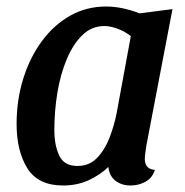

<svg xmlns="http://www.w3.org/2000/svg" viewBox="-20 -550 567 590"><path d="M174 20Q97 20 64 -33Q31 -86 31 -169Q31 -243 51.5 -308.5Q72 -374 109 -424Q146 -474 196 -502Q246 -530 306 -530Q354 -530 409 -509L510 -522L430 -104Q429 -95 427 -83Q425 -71 425 -62Q425 -30 456 -28Q448 -3 427 8.5Q406 20 381 20Q354 20 335 5.5Q316 -9 313 -37Q287 -12 252 4Q217 20 174 20ZM218 -40Q255 -40 279 -65.5Q303 -91 317 -128Q331 -165 338 -200L382 -439Q363 -454 340.5 -462Q318 -470 301 -470Q262 -470 233.5 -442.5Q205 -415 185.5 -369Q166 -323 156.5 -266Q147 -209 147 -150Q147 -104 162 -72Q177 -40 218 -40Z"/></svg>

Font: Sansita Swashed
Style: Regular
Weight: 400
Designer: Pablo Cosgaya
Foundry: Omnibus-Type
Version: Version 1.003; ttfautohint (v1.8.3)